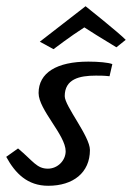

<svg xmlns="http://www.w3.org/2000/svg" viewBox="-29 -597 424 617"><path d="M332 -391C320 -396 287 -399 255 -399C153 -399 95 -363 95 -298C95 -244 182 -163 182 -111C182 -81 156 -55 125 -55C89 -55 78 -79 29 -120L-9 -93C20 -40 59 0 126 0C206 0 260 -42 260 -115C260 -159 179 -256 179 -288C179 -343 226 -354 279 -354C291 -354 306 -354 323 -352ZM99 -463 143 -439C143 -439 198 -481 242 -509C252 -502 302 -471 345 -445L375 -469C354 -491 246 -577 246 -577Z"/></svg>

Font: Marck Script
Style: Regular
Weight: 400
Designer: Denis Masharov, Marck Fogel
Foundry: Denis Masharov
Version: Version 1.002